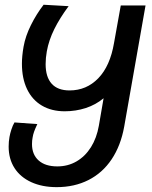

<svg xmlns="http://www.w3.org/2000/svg" viewBox="-20 -573 640 810"><path d="M16.5 45.5Q16.5 24.5 20 5Q22.5 -9.5 28 -26.5Q33.5 -43.5 41 -56.5L137.5 -49.5Q128.5 -30.5 124 -18Q119.5 -5.5 117.5 7.5Q115 19.5 115 35Q115 79 143 104Q171 129 222 129Q266.5 129 303 107.8Q339.5 86.5 363.8 47.8Q388 9 397 -42.5L417 -158.5Q384 -131 341.8 -117.2Q299.5 -103.5 253 -103.5Q197.5 -103.5 156.8 -127.5Q116 -151.5 94.2 -196.8Q72.5 -242 72.5 -304Q72.5 -337 79.5 -376.5Q87.5 -421 110.5 -467.2Q133.5 -513.5 164 -553L269.5 -547Q232 -496.5 209 -450Q186 -403.5 177.5 -356.5Q172.5 -328.5 172.5 -302.5Q172.5 -248 198 -219.8Q223.5 -191.5 273.5 -191.5Q345 -191.5 394.8 -243Q444.5 -294.5 461 -391.5L489.5 -550H594L504 -39Q489.5 41.5 451 99Q412.5 156.5 353.2 186.5Q294 216.5 219 216.5Q158 216.5 112 195.5Q66 174.5 41.2 136Q16.5 97.5 16.5 45.5Z"/></svg>

Font: JuliaMono MediumItalic
Style: Regular
Weight: 500
Italic angle: -9°
Monospace: yes
Designer: cormullion
Foundry: corm
Version: Version 0.049; ttfautohint (v1.8.4)